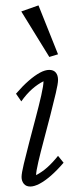

<svg xmlns="http://www.w3.org/2000/svg" viewBox="-20 -681 295 709"><path d="M91.8 7.8Q76.2 7.8 67.9 -2.4Q59.6 -12.7 59.6 -27.3Q59.6 -41 67.9 -75.7Q76.2 -110.4 87.9 -155.3Q99.6 -200.2 111.8 -246.1Q124 -292 132.3 -328.6Q140.6 -365.2 140.6 -380.9Q119.1 -370.1 98.6 -352.1Q78.1 -334 58.6 -306.6L39.1 -335Q63.5 -363.3 85.9 -382.8Q108.4 -402.3 127.4 -412.6Q146.5 -422.9 162.1 -422.9Q177.7 -422.9 186 -413.1Q194.3 -403.3 194.3 -385.7Q194.3 -372.1 186 -336.9Q177.7 -301.8 166 -255.9Q154.3 -210 142.1 -164.6Q129.9 -119.1 121.6 -83.5Q113.3 -47.9 113.3 -34.2Q135.7 -45.9 155.3 -63.5Q174.8 -81.1 194.3 -105.5L214.8 -80.1Q190.4 -51.8 168 -32.2Q145.5 -12.7 126 -2.4Q106.4 7.8 91.8 7.8ZM162.1 -470.7 58.6 -638.7 122.1 -661.1 194.3 -480.5Z"/></svg>

Font: Crimson Pro ExtraLight
Style: Italic
Weight: 250
Italic angle: -12°
Designer: Jacques Le Bailly
Foundry: Baron von Fonthausen
Version: Version 1.003